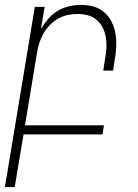

<svg xmlns="http://www.w3.org/2000/svg" viewBox="-43 -548 563 783"><path d="M-23 215 99 -520H139L124 -430Q137 -452 154 -471.5Q171 -491 193 -504Q215 -517 239 -522.5Q263 -528 287 -528Q314 -528 339 -521Q364 -514 382.5 -497.5Q401 -481 412.5 -458.5Q424 -436 428 -410.5Q432 -385 431 -358Q430 -331 425 -305L418 -260H378L386 -311Q390 -332 391 -353.5Q392 -375 388.5 -396Q385 -417 376 -435Q367 -453 351.5 -466.5Q336 -480 316 -485.5Q296 -491 274 -491Q254 -491 234 -487Q214 -483 195 -472.5Q176 -462 160.5 -446Q145 -430 134.5 -411.5Q124 -393 117.5 -373Q111 -353 108 -333L59 -37H381L375 0H53L17 215Z"/></svg>

Font: Iosevka Term Curly Extralight
Style: Italic
Weight: 200
Italic angle: -9°
Designer: Belleve Invis
Foundry: Belleve Invis
Version: Version 32.3.0